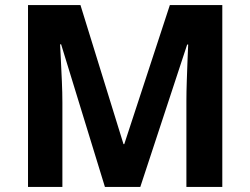

<svg xmlns="http://www.w3.org/2000/svg" viewBox="-20 -734 983 754"><path d="M392 0 220 -560H216Q217 -540 219 -500Q221 -460 223 -414.5Q225 -369 225 -332V0H90V-714H296L465 -168H468L647 -714H853V0H712V-338Q712 -372 713.5 -416Q715 -460 716.5 -499.5Q718 -539 719 -559H715L531 0Z"/></svg>

Font: Noto Sans Kayah Li
Style: Bold
Weight: 700
Designer: Monotype Design Team, Sérgio Martins
Foundry: Monotype Imaging Inc.
Version: Version 2.002; ttfautohint (v1.8.4.7-5d5b)